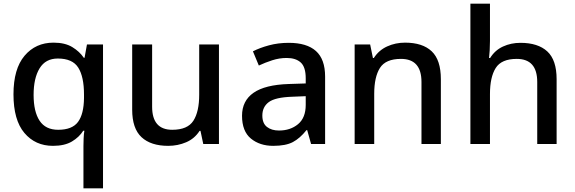

<svg xmlns="http://www.w3.org/2000/svg" viewBox="-20 -780 3113 1040"><path d="M432 11Q432 -7 433 -30.5Q434 -54 437 -72H431Q409 -37 369.5 -13.5Q330 10 267 10Q171 10 112 -60Q53 -130 53 -269Q53 -407 113 -478Q173 -549 270 -549Q332 -549 371.5 -525Q411 -501 434 -467H438L451 -539H538V240H432ZM295 -77Q371 -77 402.5 -119.5Q434 -162 435 -249V-268Q435 -364 404 -413.5Q373 -463 293 -463Q227 -463 194.5 -410Q162 -357 162 -266Q162 -175 194.5 -126Q227 -77 295 -77Z M1166 -539V0H1081L1066 -71H1061Q1034 -29 988.5 -9.5Q943 10 891 10Q797 10 746.5 -37Q696 -84 696 -186V-539H804V-202Q804 -77 913 -77Q996 -77 1027.5 -126Q1059 -175 1059 -267V-539Z M1544 -548Q1642 -548 1691.5 -503.5Q1741 -459 1741 -365V0H1665L1644 -75H1640Q1605 -31 1566.5 -10.5Q1528 10 1460 10Q1387 10 1339 -29.5Q1291 -69 1291 -153Q1291 -234 1353.5 -277.5Q1416 -321 1545 -325L1636 -328V-356Q1636 -417 1609 -441.5Q1582 -466 1533 -466Q1493 -466 1454.5 -453.5Q1416 -441 1382 -425L1350 -502Q1387 -521 1437 -534.5Q1487 -548 1544 -548ZM1563 -256Q1471 -253 1436 -227Q1401 -201 1401 -154Q1401 -112 1426 -92.5Q1451 -73 1491 -73Q1553 -73 1594.5 -107.5Q1636 -142 1636 -212V-259Z M2174 -549Q2269 -549 2318.5 -502Q2368 -455 2368 -351V0H2263V-336Q2263 -461 2152 -461Q2069 -461 2038 -412Q2007 -363 2007 -272V0H1901V-539H1985L2000 -466H2005Q2032 -508 2077 -528.5Q2122 -549 2174 -549Z M2634 -558Q2634 -531 2632.5 -507Q2631 -483 2629 -466H2635Q2661 -508 2704.5 -528Q2748 -548 2799 -548Q2894 -548 2944.5 -501.5Q2995 -455 2995 -351V0H2890V-336Q2890 -461 2779 -461Q2696 -461 2665 -411.5Q2634 -362 2634 -271V0H2528V-760H2634Z"/></svg>

Font: Noto Sans Myanmar UI Medium
Style: Regular
Weight: 500
Designer: Monotype Design Team
Foundry: Monotype Imaging Inc.
Version: Version 2.103; ttfautohint (v1.8.4.7-5d5b)